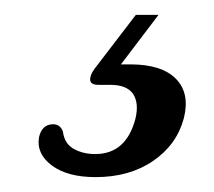

<svg xmlns="http://www.w3.org/2000/svg" viewBox="-20 -26 287 258"><path d="M162.5 -6H193L142.5 60.5Q148 60.5 155 60.5Q197.5 60.5 216.5 80Q235.5 99.5 227 133Q217.5 168.5 185.8 190.2Q154 212 108.5 212Q70.5 212 49.5 196.2Q28.5 180.5 32.5 158Q36.5 141.5 50.5 141Q60.5 140.5 64.5 150.5Q66.5 167 79 174Q91.5 181 108 181Q149.5 181 162 133.5Q167 112.5 158.8 100.2Q150.5 88 128 88H112Q102 88 101.2 81.8Q100.5 75.5 107 66.5Z"/></svg>

Font: Fraunces 72pt S050
Style: Italic
Weight: 400
Italic angle: -16°
Version: Version 1.000; ttfautohint (v1.8.3)